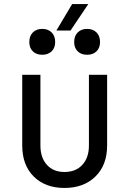

<svg xmlns="http://www.w3.org/2000/svg" viewBox="-20 -920 640 950"><path d="M299 10Q204 10 147 -46.5Q90 -103 90 -200V-550H180V-200Q180 -140 212 -104.5Q244 -69 299 -69Q355 -69 387.5 -104.5Q420 -140 420 -200V-550H510V-200Q510 -103 452 -46.5Q394 10 299 10ZM259 -769 337 -900H417L329 -769ZM411 -649Q382 -649 364.5 -666Q347 -683 347 -712Q347 -742 364.5 -759.5Q382 -777 411 -777Q440 -777 457.5 -759.5Q475 -742 475 -712Q475 -683 457.5 -666Q440 -649 411 -649ZM189 -649Q160 -649 142.5 -666Q125 -683 125 -712Q125 -742 142.5 -759.5Q160 -777 189 -777Q218 -777 235.5 -759.5Q253 -742 253 -712Q253 -683 235.5 -666Q218 -649 189 -649Z"/></svg>

Font: JetBrains Mono
Style: Regular
Weight: 400
Monospace: yes
Designer: Philipp Nurullin, Konstantin Bulenkov
Foundry: JetBrains
Version: Version 2.305